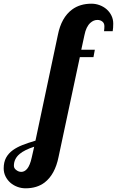

<svg xmlns="http://www.w3.org/2000/svg" viewBox="-228 -769 633 1039"><path d="M-171.4 220.2Q-188.5 205.1 -198.2 185.3Q-208 165.5 -208 142.1Q-208 108.4 -195.1 84.5Q-182.1 60.5 -157.7 43Q-136.2 27.8 -107.7 16.4Q-79.1 4.9 -36.1 -7.8L85 -579.1Q103.5 -674.3 162.6 -717.8Q205.1 -749 267.1 -749Q289.6 -749 310.8 -741.2Q332 -733.4 348.6 -719.2Q365.7 -704.1 375.2 -684.3Q384.8 -664.6 384.8 -641.1Q384.8 -617.7 381.8 -600.1H335Q336.9 -615.2 336.9 -627Q336.9 -643.6 325.9 -652.3Q314.9 -661.1 298.8 -661.1Q278.8 -661.1 261.2 -645.5Q237.8 -624.5 229 -579.1L211.9 -500H285.2L277.8 -460H204.1L88.9 80.1Q69.8 175.3 13.2 218.8Q-28.3 250 -89.8 250Q-112.3 250 -133.5 242.2Q-154.8 234.4 -171.4 220.2ZM-81.1 144.5Q-65.4 125.5 -56.2 83L-43 24.9Q-96.2 42.5 -121.6 64Q-152.8 90.3 -152.8 127.9Q-152.8 141.1 -141.6 149.9Q-128.4 161.1 -112.8 161.1Q-95.2 161.1 -81.1 144.5Z"/></svg>

Font: Pattaya
Style: Regular
Weight: 400
Designer: Pablo Impallari / Thai characters Designed by Thanarat Vachiruckul and Suppakit Chalermlarp
Foundry: Pablo Impallari
Version: Version 2.001